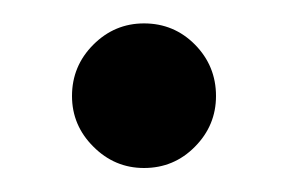

<svg xmlns="http://www.w3.org/2000/svg" viewBox="-20 -480 238 160"><path d="M40 -400Q40 -425 57.8 -442.8Q75.5 -460.5 100 -460.5Q125 -460.5 142.5 -442.8Q160 -425 160 -400Q160 -375.5 142.5 -357.8Q125 -340 100 -340Q75.5 -340 57.8 -357.8Q40 -375.5 40 -400Z"/></svg>

Font: Bodoni Moda 16pt
Style: Regular
Weight: 400
Version: Version 2.3